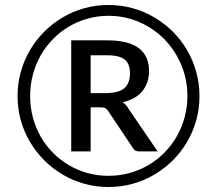

<svg xmlns="http://www.w3.org/2000/svg" viewBox="-20 -744 872 771"><path d="M781 -358Q781 -308 768 -261.2Q755 -214.5 731.2 -174Q707.5 -133.5 674 -100.2Q640.5 -67 600 -43Q559.5 -19 512.8 -6Q466 7 415.5 7Q365 7 318.5 -6Q272 -19 231.5 -43Q191 -67 157.8 -100.2Q124.5 -133.5 100.5 -174Q76.5 -214.5 63.5 -261Q50.5 -307.5 50.5 -358Q50.5 -408.5 63.5 -455.2Q76.5 -502 100.5 -542.8Q124.5 -583.5 157.8 -616.8Q191 -650 231.5 -674Q272 -698 318.5 -711Q365 -724 415.5 -724Q466 -724 512.8 -711Q559.5 -698 600 -674Q640.5 -650 674 -616.8Q707.5 -583.5 731.2 -542.8Q755 -502 768 -455.2Q781 -408.5 781 -358ZM732.5 -358Q732.5 -425 707.8 -483.8Q683 -542.5 640.2 -586.2Q597.5 -630 539.5 -655.2Q481.5 -680.5 415.5 -680.5Q371.5 -680.5 331 -669Q290.5 -657.5 255.8 -636.8Q221 -616 192.2 -586.5Q163.5 -557 143.2 -521.2Q123 -485.5 112 -444Q101 -402.5 101 -358Q101 -313.5 112 -272.5Q123 -231.5 143.2 -195.8Q163.5 -160 192.2 -131Q221 -102 255.8 -81.2Q290.5 -60.5 331 -49.2Q371.5 -38 415.5 -38Q459.5 -38 500.2 -49.2Q541 -60.5 576.2 -81.2Q611.5 -102 640.2 -131Q669 -160 689.5 -195.8Q710 -231.5 721.2 -272.5Q732.5 -313.5 732.5 -358ZM409.5 -582Q496 -582 537.2 -550.8Q578.5 -519.5 578.5 -458.5Q578.5 -411.5 552 -378.5Q525.5 -345.5 472.5 -333.5Q481 -328 487.2 -320.5Q493.5 -313 499 -303L613 -136H538.5Q522 -136 514.5 -148.5L413.5 -299.5Q409 -306 402.8 -309.5Q396.5 -313 383.5 -313H344V-136H266V-582ZM401.5 -370Q457 -370 479.5 -390.2Q502 -410.5 502 -448.5Q502 -467 497.2 -481Q492.5 -495 481.8 -504Q471 -513 453.2 -517.5Q435.5 -522 409.5 -522H344V-370Z"/></svg>

Font: Lato
Style: Regular
Weight: 400
Designer: Lukasz Dziedzic with Adam Twardoch and Botio Nikoltchev
Foundry: tyPoland Lukasz Dziedzic
Version: Version 2.010; 2014-09-01; http://www.latofonts.com/; ttfaut